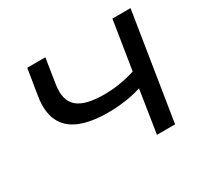

<svg xmlns="http://www.w3.org/2000/svg" viewBox="-145 -903 1161 1101"><g transform="rotate(-30 435.5 -352.5)"><path d="M601 0 645 -283Q618 -273 581.5 -265.5Q545 -258 504 -254Q463 -250 424 -250Q312 -250 239 -280Q166 -310 136 -372.5Q106 -435 121 -531L149 -705H269L243 -539Q228 -441 279 -396Q330 -351 457 -351Q508 -351 560 -359.5Q612 -368 662 -384L713 -705H833L721 0Z"/></g></svg>

Font: Nunito Sans 10pt Expanded SemiBold
Style: Italic
Weight: 600
Width: 7
Italic angle: -9°
Designer: Vernon Adams
Foundry: Vernon Adams
Version: Version 3.101;gftools[0.9.27]